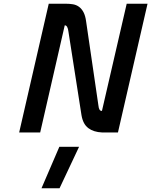

<svg xmlns="http://www.w3.org/2000/svg" viewBox="-20 -712 813 1032"><path d="M299 77H405L300 300H203ZM242 -692H333Q354 -692 372 -689Q390 -686 404.5 -675.5Q419 -665 429 -646Q439 -627 443 -596L509 -145Q512 -114 528 -116L661 -692H773L614 0H529Q483 -2 454.5 -23.5Q426 -45 418 -93L348 -541Q344 -576 328 -576L196 0H83Z"/></svg>

Font: Panefresco 750wt
Style: Italic
Weight: 750
Foundry: Campivisivi & Chank Co
Version: Version 1.000